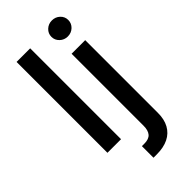

<svg xmlns="http://www.w3.org/2000/svg" viewBox="-293 -817 1087 1087"><g transform="rotate(-45 250.0 -273.5)"><path d="M177.7 -727.5V0H68.8V-727.5ZM321.8 -540H430.7V40Q431.2 93.3 411.1 129.9Q391.1 166.5 353 185.3Q314.9 204.1 259.8 204.1H233.4V111.3H252.9Q289.6 111.3 305.7 92.5Q321.8 73.7 321.8 36.6ZM376 -624Q348.1 -624 328.4 -642.8Q308.6 -661.6 308.6 -688.5Q308.6 -715.3 328.4 -733.9Q348.1 -752.4 376 -752.4Q404.3 -752.4 424.1 -733.9Q443.8 -715.3 443.8 -688.5Q443.8 -661.6 424.1 -642.8Q404.3 -624 376 -624Z"/></g></svg>

Font: V-Inter
Style: Medium-500
Weight: 500
Designer: Rasmus Andersson
Foundry: rsms
Version: Version 4.000;git-4146feb